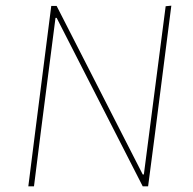

<svg xmlns="http://www.w3.org/2000/svg" viewBox="-20 -658 680 678"><path d="M585 -638 526 -176 503 0H484L180 -595H176L125 -199L100 0H80L104 -190L161 -637H180L484 -42H488L565 -636Z"/></svg>

Font: Alegreya Sans Thin
Style: Italic
Weight: 100
Italic angle: -7°
Designer: Juan Pablo del Peral
Foundry: Huerta Tipografica
Version: Version 2.007